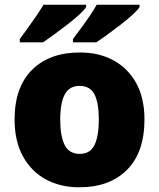

<svg xmlns="http://www.w3.org/2000/svg" viewBox="-20 -786 677 816"><path d="M594 -278Q594 -139 520 -64.5Q446 10 317 10Q237 10 175 -23.5Q113 -57 77.5 -121.5Q42 -186 42 -278Q42 -415 116 -489Q190 -563 320 -563Q400 -563 461.5 -530Q523 -497 558.5 -433.5Q594 -370 594 -278ZM236 -278Q236 -207 255 -169.5Q274 -132 319 -132Q363 -132 381.5 -169.5Q400 -207 400 -278Q400 -349 381.5 -385Q363 -421 318 -421Q275 -421 255.5 -385Q236 -349 236 -278ZM573 -756Q565 -743 543 -723Q521 -703 492.5 -681Q464 -659 436.5 -639Q409 -619 389 -606H290V-620Q304 -639 323 -664.5Q342 -690 360.5 -717Q379 -744 391 -766H573ZM346 -756Q338 -743 316 -723Q294 -703 265.5 -681Q237 -659 209.5 -639Q182 -619 163 -606H64V-620Q78 -639 96.5 -664.5Q115 -690 133.5 -717Q152 -744 165 -766H346Z"/></svg>

Font: Noto Sans Myanmar Black
Style: Regular
Weight: 900
Designer: Monotype Design Team
Foundry: Monotype Imaging Inc.
Version: Version 2.107; ttfautohint (v1.8.4.7-5d5b)